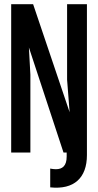

<svg xmlns="http://www.w3.org/2000/svg" viewBox="-20 -723 465 910"><path d="M33 -703V0H124V-369L117 -498L281 0H296V19C296 63 276 79 245 79C237 79 228 78 218 76V165C331 177 392 120 392 12V-703H298V-345L310 -191L137 -703Z"/></svg>

Font: Modon Arabic
Style: Bold
Weight: 700
Designer: Ahmedzaza
Foundry: Ahmedzaza
Version: Version 2.010